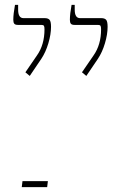

<svg xmlns="http://www.w3.org/2000/svg" viewBox="-20 -667 509 794"><path d="M319 -368 367 -438Q398 -482 398 -546Q398 -557 395.5 -560.5Q393 -564 385 -564H288Q277 -564 273 -569Q269 -574 269 -585Q269 -609 276 -647H289V-627Q289 -592 311 -592H399Q413 -592 419 -585Q425 -578 425 -556Q425 -525 414 -488Q403 -451 385 -424L337 -353ZM85 -368 133 -438Q164 -482 164 -546Q164 -557 161.5 -560.5Q159 -564 151 -564H54Q43 -564 39 -569Q35 -574 35 -585Q35 -609 42 -647H55V-627Q55 -592 77 -592H165Q179 -592 185 -585Q191 -578 191 -556Q191 -525 180 -488Q169 -451 151 -424L103 -353ZM73 82H178L175 107H70Z"/></svg>

Font: Noto Serif Hebrew NarrowThin
Style: Regular
Weight: 250
Width: 4
Designer: Monotype Design Team
Foundry: Monotype Imaging Inc.
Version: Version 1.000